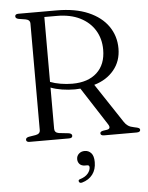

<svg xmlns="http://www.w3.org/2000/svg" viewBox="-62 -750 807 1045"><g transform="rotate(-5 342.0 -227.0)"><path d="M604.5 -464.5Q604.5 -395.5 564.2 -346.8Q524 -298 456 -278.5L598 -64Q607 -50 619.2 -41.8Q631.5 -33.5 653 -29.5Q672 -26 677.8 -22.5Q683.5 -19 683.5 -13Q683.5 0 663 0H485.5Q466 0 466 -13Q466 -22 481.5 -25.5L504.5 -29Q528 -34 512 -58.5L379 -264.5Q363.5 -263 349 -263Q313 -263 278.8 -268.5Q244.5 -274 217.5 -284.5V-59Q217.5 -38 241 -34L295.5 -28Q312.5 -24.5 312.5 -13Q312.5 0 293.5 0H78.5Q60 0 60 -13Q60 -24.5 77 -28L114.5 -34Q139 -38.5 139 -59V-641Q139 -661.5 114.5 -666L77 -672Q60 -675.5 60 -687Q60 -700 78.5 -700H287.5Q389 -700 459.8 -669.5Q530.5 -639 567.5 -585.8Q604.5 -532.5 604.5 -464.5ZM217.5 -670V-315.5Q241.5 -306 273.8 -300.5Q306 -295 338 -295Q424 -295 472.5 -339.8Q521 -384.5 521 -465.5Q521 -525 492.8 -571.2Q464.5 -617.5 411.8 -643.8Q359 -670 285.5 -670ZM368.5 154.5Q348.5 154.5 338.2 143.5Q328 132.5 328 116.5Q328 98.5 340.8 87Q353.5 75.5 372.5 75.5Q393.5 75.5 407.8 91Q422 106.5 422 140.5Q422 181 401.5 208Q381 235 344 245.5Q330 249 326.5 239Q322.5 229 336 225.5Q363.5 217 377.5 200.2Q391.5 183.5 391.5 166Q391.5 154.5 379.5 154.5Z"/></g></svg>

Font: Fraunces 9pt S000 Light
Style: Regular
Weight: 300
Version: Version 1.000; ttfautohint (v1.8.3)